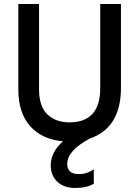

<svg xmlns="http://www.w3.org/2000/svg" viewBox="-20 -694 692 954"><path d="M581 -258Q581 -59 427 -6Q314 54 314 120Q314 171 372 171Q413 171 446 147V219Q410 240 353.5 240Q297 240 264.5 208.5Q232 177 232 128Q232 62 293 8Q189 -1 130 -67Q71 -133 71 -250V-674H174V-251Q174 -165 215.5 -125.5Q257 -86 325 -86Q478 -86 478 -256V-674H581Z"/></svg>

Font: Hind Guntur Medium
Style: Regular
Weight: 500
Designer: Manushi Parikh, Hitesh Malaviya
Foundry: Indian Type Foundry
Version: Version 1.000;PS 1.0;hotconv 1.0.86;makeotf.lib2.5.63406; tt